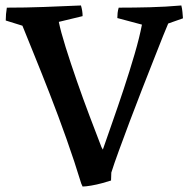

<svg xmlns="http://www.w3.org/2000/svg" viewBox="-20 -671 690 702"><path d="M282 11 277 0Q253 -79 223 -163.5Q193 -248 162 -327.5Q131 -407 104.5 -472Q78 -537 62 -577L1 -596Q1 -608 2 -619.5Q3 -631 5 -643Q73 -643 140.5 -645.5Q208 -648 276 -651Q282 -631 282 -612L195 -591Q202 -556 220 -498.5Q238 -441 261 -375Q284 -309 308 -245.5Q332 -182 351 -133L356 -124Q370 -165 390.5 -223Q411 -281 432.5 -346Q454 -411 472 -472.5Q490 -534 499 -581L409 -605Q409 -614 410 -623.5Q411 -633 414 -643Q471 -643 528.5 -644.5Q586 -646 643 -651Q646 -639 647 -627.5Q648 -616 649 -604L595 -585Q590 -574 576 -539Q562 -504 542 -453Q522 -402 499 -343.5Q476 -285 454.5 -227.5Q433 -170 415 -121Q397 -72 387 -40L386 -11Q374 -7 354 -1.5Q334 4 313.5 7.5Q293 11 282 11Z"/></svg>

Font: Labrada Medium
Style: Regular
Weight: 500
Designer: Mercedes Jáuregui
Foundry: Omnibus-Type Team
Version: Version 1.000; ttfautohint (v1.8.4.7-5d5b)